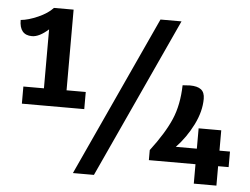

<svg xmlns="http://www.w3.org/2000/svg" viewBox="-51 -773 1090 837"><g transform="rotate(5 494.5 -355.0)"><path d="M322 -357V-282H49V-357H139V-615Q99 -579 67 -579Q12 -579 12 -645Q45 -648 87 -666.5Q129 -685 152 -710H238V-357ZM619 -700H711L389 0H297ZM971 -85H925V0H826V-85H622V-129Q683 -209 710.5 -273Q738 -337 740 -423Q762 -425 772 -425Q805 -425 821 -412.5Q837 -400 837 -372Q837 -317 807.5 -258Q778 -199 734 -153H826V-242H925V-153H971Z"/></g></svg>

Font: Krub SemiBold
Style: Regular
Weight: 600
Version: Version 1.000; ttfautohint (v1.6)